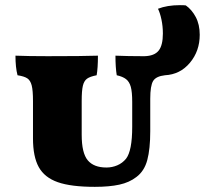

<svg xmlns="http://www.w3.org/2000/svg" viewBox="-20 -718 795 745"><path d="M755 -583Q755 -520 717 -474.5Q679 -429 620 -426Q585 -422 574 -403.5Q563 -385 563 -335V-209Q563 -140 551.5 -97Q540 -54 509 -31Q482 -10 443 -1.5Q404 7 348 7Q256 7 204.5 -11Q153 -29 130.5 -69.5Q108 -110 108 -181V-326Q108 -367 103 -386.5Q98 -406 86 -414Q74 -422 48 -426Q40 -456 40 -502Q90 -500 165 -500Q302 -500 360 -502Q360 -454 355 -426Q329 -421 317.5 -412.5Q306 -404 301.5 -385Q297 -366 297 -326V-195Q297 -124 320.5 -96Q344 -68 393 -68Q415 -68 435 -76.5Q455 -85 469 -102Q493 -133 493 -226V-323Q493 -361 487.5 -381Q482 -401 469 -411Q456 -421 433 -426Q428 -456 428 -502Q478 -500 531 -500H541Q579 -501 595.5 -521.5Q612 -542 612 -588Q612 -616 606.5 -642Q601 -668 593 -684Q629 -698 678 -698Q695 -698 701 -697Q724 -681 739.5 -652Q755 -623 755 -583Z"/></svg>

Font: Vollkorn SC Black
Style: Regular
Weight: 900
Designer: Friedrich Althausen
Foundry: Friedrich Althausen
Version: Version 4.015